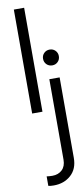

<svg xmlns="http://www.w3.org/2000/svg" viewBox="-133 -800 603 1377"><g transform="rotate(-10 168.5 -111.0)"><path d="M77 -757H152V0H77ZM101 531V462Q122 465 143 465Q186 465 213.5 439Q241 413 241 365V-221H316V365Q316 445 266 490Q216 535 141 535Q114 535 101 531ZM222 -373Q222 -397 238.5 -413.5Q255 -430 280 -430Q304 -430 320.5 -413.5Q337 -397 337 -373Q337 -348 320.5 -331.5Q304 -315 280 -315Q255 -315 238.5 -331.5Q222 -348 222 -373Z"/></g></svg>

Font: Trafiko Sans Variable
Style: Regular
Weight: 400
Designer: Gumpita Rahayu / Trafiko
Foundry: Tokotype / Trafiko
Version: Version 0.001;FEAKit 1.0